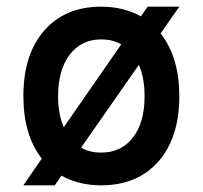

<svg xmlns="http://www.w3.org/2000/svg" viewBox="-20 -543 607 575"><path d="M517 -523 461 -443Q517 -371 517 -255Q517 -130 454 -59Q391 12 283 12Q216 12 164 -17L144 12H50L105 -68Q50 -139 50 -255Q50 -380 112.5 -451.5Q175 -523 283 -523Q350 -523 402 -494L422 -523ZM154 -255Q154 -201 171 -162L343 -410Q318 -425 283 -425Q224 -425 189 -379.5Q154 -334 154 -255ZM413 -255Q413 -309 396 -349L223 -101Q248 -86 283 -86Q343 -86 378 -131Q413 -176 413 -255Z"/></svg>

Font: Overpass Light
Style: Bold
Weight: 600
Designer: Delve Withrington, Thomas Jockin
Foundry: Delve Fonts
Version: Version 3.000;DELV;Overpass